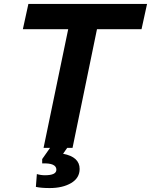

<svg xmlns="http://www.w3.org/2000/svg" viewBox="-20 -750 766 974"><path d="M726 -730 698 -602H472L348 0H321L300 30Q384 46 384 107Q384 153 341 178.5Q298 204 232 204Q188 204 162 198L167 133Q187 139 208 139Q266 139 266 111Q266 76 194 79V57L234 0H201L326 -602H96L124 -730Z"/></svg>

Font: Nacelle Bold
Style: Italic
Weight: 700
Italic angle: -12°
Designer: Sora Sagano
Foundry: Sora Sagano
Version: Version 1.000;FEAKit 1.0